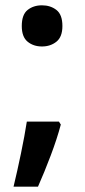

<svg xmlns="http://www.w3.org/2000/svg" viewBox="-20 -574 319 723"><path d="M62 -476Q62 -519 84 -536.5Q106 -554 138 -554Q170 -554 192.5 -536.5Q215 -519 215 -476Q215 -435 192.5 -417Q170 -399 138 -399Q106 -399 84 -417Q62 -435 62 -476ZM209 -105Q195 -52 171 11.5Q147 75 123 129H31Q45 71 59 3.5Q73 -64 81 -116H202Z"/></svg>

Font: Noto Sans Ethiopic SemiBold
Style: Regular
Weight: 600
Designer: Monotype Design Team
Foundry: Monotype Imaging Inc.
Version: Version 2.102; ttfautohint (v1.8.4.7-5d5b)